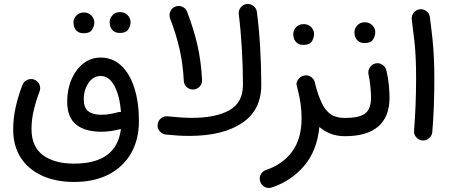

<svg xmlns="http://www.w3.org/2000/svg" viewBox="-20 -662 2274 967"><path d="M532.2 -550.8Q532.2 -569.8 546.6 -585.4Q561 -601.1 584.5 -601.1Q600.6 -601.1 611.8 -594.2Q623 -587.4 629.4 -577.6Q637.7 -563.5 637.7 -550.3Q637.7 -533.7 626.7 -514.9Q615.7 -496.1 584.5 -496.1Q563 -496.1 551.8 -505.6Q540.5 -515.1 536.1 -527.3Q532.2 -539.1 532.2 -550.8ZM350.1 -548.8Q350.1 -568.4 364.5 -583.7Q378.9 -599.1 401.9 -599.1Q418 -599.1 429.2 -592.5Q440.4 -585.9 446.8 -575.7Q455.1 -563.5 455.1 -548.3Q455.1 -532.2 444.3 -513.4Q433.6 -494.6 401.9 -494.6Q380.9 -494.6 369.4 -503.9Q357.9 -513.2 354 -525.4Q350.1 -535.6 350.1 -548.8ZM46.4 -9.3Q46.4 -68.4 59.8 -126.2Q73.2 -184.1 93.3 -234.4Q100.1 -252.4 118.2 -260Q136.2 -267.6 153.3 -260.7Q170.9 -253.9 178.5 -236.3Q186 -218.8 179.2 -201.2Q163.1 -160.2 150.9 -110.8Q138.7 -61.5 138.7 -12.2Q138.7 76.7 196.3 119.4Q253.9 162.1 352.5 162.1Q567.9 162.1 588.9 -12.2Q564 -5.9 540 -2.2Q516.1 1.5 490.7 1.5Q406.7 1.5 362.5 -35.4Q318.4 -72.3 318.4 -149.4Q318.4 -211.9 340.1 -262.2Q361.8 -312.5 399.9 -342.3Q438 -372.1 486.3 -372.1Q547.4 -372.1 590.6 -331.5Q633.8 -291 656.7 -219Q679.7 -147 679.7 -52.2Q679.7 40.5 640.4 109.4Q601.1 178.2 528.1 216.3Q455.1 254.4 353.5 254.4Q261.2 254.4 192.1 222.9Q123 191.4 84.7 132.3Q46.4 73.2 46.4 -9.3ZM401.9 -161.1Q401.9 -120.1 424.3 -102.1Q446.8 -84 489.7 -84Q514.2 -84 534.9 -87.9Q555.7 -91.8 575.7 -97.2Q582.5 -98.6 589.4 -98.1Q583 -178.7 556.4 -229Q529.8 -279.3 487.3 -279.3Q450.2 -279.3 426 -244.6Q401.9 -210 401.9 -161.1Z M773.9 -34.2Q775.4 -53.2 790.3 -65.7Q805.2 -78.1 823.7 -76.2Q858.4 -72.8 887.9 -70.6Q917.5 -68.4 945.8 -68.4Q1066.9 -68.4 1135.3 -106.9Q1203.6 -145.5 1203.6 -234.4Q1203.6 -319.8 1198.2 -414.1Q1192.9 -508.3 1182.6 -589.8Q1180.2 -608.9 1191.9 -624Q1203.6 -639.2 1222.2 -641.6Q1240.7 -644 1256.1 -632.3Q1271.5 -620.6 1273.9 -601.6Q1285.2 -514.6 1290.5 -418.9Q1295.9 -323.2 1295.9 -234.4Q1295.9 -106.9 1198.7 -42.2Q1101.6 22.5 933.6 22.5Q905.3 22.5 876.7 20.8Q848.1 19 815.4 15.6Q796.4 13.2 784.2 -1.2Q772 -15.6 773.9 -34.2ZM836.4 -569.8Q830.1 -587.9 838.1 -605.2Q846.2 -622.6 863.8 -628.9Q881.3 -635.7 898.9 -627.7Q916.5 -619.6 922.9 -601.6Q955.6 -516.1 974.1 -435.8Q992.7 -355.5 997.6 -260.7Q999 -241.7 986.6 -227.3Q974.1 -212.9 955.1 -211.4Q936 -210 921.6 -222.2Q907.2 -234.4 905.8 -253.4Q901.4 -340.8 884 -416.3Q866.7 -491.7 836.4 -569.8Z M1475.6 -226.1Q1469.2 -243.7 1480.5 -260.3Q1491.7 -276.9 1510.3 -281.2Q1518.6 -283.2 1526.4 -282.2Q1541 -280.3 1551.5 -270.5Q1562 -260.7 1565.4 -248Q1567.4 -239.7 1569.3 -231.4Q1584 -177.2 1601.6 -140.9Q1619.1 -104.5 1646.2 -86.2Q1673.3 -67.9 1717.8 -67.9H1718.3Q1737.3 -67.9 1750.7 -54.4Q1764.2 -41 1764.2 -22Q1764.2 -2.9 1750.7 10.5Q1737.3 23.9 1718.3 23.9H1717.8Q1677.7 23.9 1645.8 11.7Q1613.8 -0.5 1588.4 -22.5Q1577.1 96.2 1512.5 172.6Q1447.8 249 1349.1 282.2Q1328.6 288.6 1312 278.8Q1295.4 269 1290.5 252.4Q1284.2 231 1294.2 215.1Q1304.2 199.2 1319.3 194.3Q1402.8 166.5 1450.9 102.1Q1499 37.6 1499 -68.4Q1499 -137.7 1477.1 -221.2Q1476.6 -223.6 1475.6 -226.1ZM1457 -490.2Q1457 -509.8 1471.4 -525.1Q1485.8 -540.5 1508.8 -540.5Q1524.9 -540.5 1536.1 -533.9Q1547.4 -527.3 1553.7 -517.1Q1562 -504.9 1562 -489.7Q1562 -473.6 1551.3 -454.8Q1540.5 -436 1508.8 -436Q1487.8 -436 1476.6 -445.3Q1465.3 -454.6 1460.9 -466.8Q1457 -477.1 1457 -490.2Z M1672.4 -22Q1672.4 -41 1685.8 -54.4Q1699.2 -67.9 1718.3 -67.9Q1787.1 -67.9 1817.9 -89.6Q1848.6 -111.3 1848.6 -171.4Q1848.6 -191.9 1845.5 -225.6Q1842.3 -259.3 1835.4 -291Q1833 -309.6 1844.5 -325Q1856 -340.3 1874.5 -343.3Q1893.1 -345.7 1908.2 -334.2Q1923.3 -322.8 1926.8 -304.2Q1935.1 -268.1 1938.5 -232.2Q1941.9 -196.3 1941.9 -170.9Q1941.9 -73.7 1885 -24.9Q1828.1 23.9 1718.3 23.9Q1699.2 23.9 1685.8 10.5Q1672.4 -2.9 1672.4 -22ZM1765.1 -499.5Q1765.1 -519 1779.5 -534.4Q1793.9 -549.8 1816.9 -549.8Q1833 -549.8 1844.2 -543.2Q1855.5 -536.6 1861.8 -526.4Q1870.1 -514.2 1870.1 -499Q1870.1 -482.9 1859.4 -464.1Q1848.6 -445.3 1816.9 -445.3Q1795.9 -445.3 1784.7 -454.6Q1773.4 -463.9 1769 -476.1Q1765.1 -486.3 1765.1 -499.5Z M2053.7 -563.5Q2051.8 -582 2063.2 -597.4Q2074.7 -612.8 2093.3 -615.2Q2111.8 -617.7 2127.4 -606Q2143.1 -594.2 2145 -575.7Q2153.3 -513.2 2158.2 -465.3Q2163.1 -417.5 2165.3 -370.6Q2167.5 -323.7 2167.5 -264.2Q2167.5 -197.8 2165 -127.7Q2162.6 -57.6 2157.2 2.9Q2155.8 21.5 2140.9 34.2Q2126 46.9 2107.4 45.4Q2088.4 43.5 2075.9 28.8Q2063.5 14.2 2065.4 -4.4Q2070.3 -64.5 2073 -134Q2075.7 -203.6 2075.7 -268.6Q2075.7 -324.7 2073.7 -367.9Q2071.8 -411.1 2066.9 -456.5Q2062 -502 2053.7 -563.5Z"/></svg>

Font: Mikhak-DS1-FD Medium
Style: Regular
Weight: 500
Designer: Amin Abedi
Version: Version 3.2